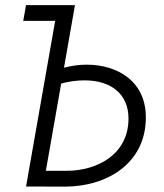

<svg xmlns="http://www.w3.org/2000/svg" viewBox="-20 -713 626 734"><path d="M79.6 0H91.8L227.5 0.5C390.6 0.5 537.6 -89.4 537.6 -264.2C537.6 -401.4 430.7 -465.8 311 -465.8C281.7 -465.8 252.4 -461.4 224.6 -454.1L266.6 -693.4H79.6L68.8 -633.3H190.9ZM213.9 -393.6C242.2 -401.4 272.5 -405.8 303.7 -405.8C400.4 -405.8 471.2 -356.9 471.2 -259.8C471.2 -121.1 349.1 -60.1 235.8 -60.1H155.3Z"/></svg>

Font: Cascadia Mono NF Light
Style: Italic
Weight: 300
Italic angle: -10°
Monospace: yes
Designer: Aaron Bell
Foundry: Saja Typeworks
Version: Version 2404.023